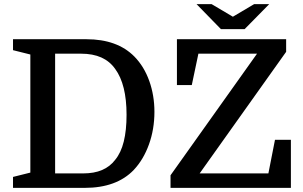

<svg xmlns="http://www.w3.org/2000/svg" viewBox="-20 -910 1470 930"><path d="M247 -70H382Q436 -70 474.5 -86.5Q513 -103 538 -136Q566 -170 579.5 -224.5Q593 -279 593 -354Q593 -501 538 -576Q512 -613 471 -631.5Q430 -650 372 -650H247ZM43 -720H399Q548 -720 631 -636Q678 -588 703 -518Q728 -448 728 -368Q728 -284 701.5 -210.5Q675 -137 628 -87Q545 0 390 0H43V-53L127 -74V-646L43 -667ZM1280 -70 1312 -233H1389V0H806V-61L1225 -650H941L909 -498H837V-720H1366V-659L947 -70ZM1165 -769 1284 -890H1211L1108 -829L1005 -890H932L1050 -769Z"/></svg>

Font: Domine SemiBold
Style: Regular
Weight: 600
Designer: Pablo Impallari, Rodrigo Fuenzalida, Brenda Gallo
Foundry: Pablo Impallari, Rodrigo Fuenzalida, Brenda Gallo
Version: Version 2.000